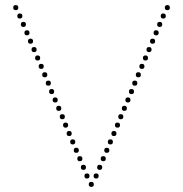

<svg xmlns="http://www.w3.org/2000/svg" viewBox="-20 -733 719 755"><path d="M339 2Q329 2 329 -8Q329 -18 339 -18Q349 -18 349 -8Q349 2 339 2ZM72 -627Q62 -627 62 -637Q62 -647 72 -647Q82 -647 82 -637Q82 -627 72 -627ZM86 -594Q76 -594 76 -604Q76 -614 86 -614Q96 -614 96 -604Q96 -594 86 -594ZM128 -495Q118 -495 118 -505Q118 -515 128 -515Q138 -515 138 -505Q138 -495 128 -495ZM142 -462Q132 -462 132 -472Q132 -482 142 -482Q152 -482 152 -472Q152 -462 142 -462ZM100 -561Q90 -561 90 -571Q90 -581 100 -581Q110 -581 110 -571Q110 -561 100 -561ZM114 -528Q104 -528 104 -538Q104 -548 114 -548Q124 -548 124 -538Q124 -528 114 -528ZM183 -363Q173 -363 173 -373Q173 -383 183 -383Q193 -383 193 -373Q193 -363 183 -363ZM197 -330Q187 -330 187 -340Q187 -350 197 -350Q207 -350 207 -340Q207 -330 197 -330ZM156 -429Q146 -429 146 -439Q146 -449 156 -449Q166 -449 166 -439Q166 -429 156 -429ZM170 -396Q160 -396 160 -406Q160 -416 170 -416Q180 -416 180 -406Q180 -396 170 -396ZM211 -297Q201 -297 201 -307Q201 -317 211 -317Q221 -317 221 -307Q221 -297 211 -297ZM225 -264Q215 -264 215 -274Q215 -284 225 -284Q235 -284 235 -274Q235 -264 225 -264ZM58 -660Q48 -660 48 -670Q48 -680 58 -680Q68 -680 68 -670Q68 -660 58 -660ZM252 -198Q242 -198 242 -208Q242 -218 252 -218Q262 -218 262 -208Q262 -198 252 -198ZM266 -165Q256 -165 256 -175Q256 -185 266 -185Q276 -185 276 -175Q276 -165 266 -165ZM308 -65Q298 -65 298 -75Q298 -85 308 -85Q318 -85 318 -75Q318 -65 308 -65ZM322 -31Q312 -31 312 -41Q312 -51 322 -51Q332 -51 332 -41Q332 -31 322 -31ZM280 -132Q270 -132 270 -142Q270 -152 280 -152Q290 -152 290 -142Q290 -132 280 -132ZM294 -99Q284 -99 284 -109Q284 -119 294 -119Q304 -119 304 -109Q304 -99 294 -99ZM238 -231Q228 -231 228 -241Q228 -251 238 -251Q248 -251 248 -241Q248 -231 238 -231ZM42 -693Q32 -693 32 -703Q32 -713 42 -713Q52 -713 52 -703Q52 -693 42 -693ZM608 -627Q598 -627 598 -637Q598 -647 608 -647Q618 -647 618 -637Q618 -627 608 -627ZM594 -594Q584 -594 584 -604Q584 -614 594 -614Q604 -614 604 -604Q604 -594 594 -594ZM552 -495Q542 -495 542 -505Q542 -515 552 -515Q562 -515 562 -505Q562 -495 552 -495ZM538 -462Q528 -462 528 -472Q528 -482 538 -482Q548 -482 548 -472Q548 -462 538 -462ZM580 -561Q570 -561 570 -571Q570 -581 580 -581Q590 -581 590 -571Q590 -561 580 -561ZM566 -528Q556 -528 556 -538Q556 -548 566 -548Q576 -548 576 -538Q576 -528 566 -528ZM497 -363Q487 -363 487 -373Q487 -383 497 -383Q507 -383 507 -373Q507 -363 497 -363ZM483 -330Q473 -330 473 -340Q473 -350 483 -350Q493 -350 493 -340Q493 -330 483 -330ZM524 -429Q514 -429 514 -439Q514 -449 524 -449Q534 -449 534 -439Q534 -429 524 -429ZM510 -396Q500 -396 500 -406Q500 -416 510 -416Q520 -416 520 -406Q520 -396 510 -396ZM469 -297Q459 -297 459 -307Q459 -317 469 -317Q479 -317 479 -307Q479 -297 469 -297ZM455 -264Q445 -264 445 -274Q445 -284 455 -284Q465 -284 465 -274Q465 -264 455 -264ZM622 -660Q612 -660 612 -670Q612 -680 622 -680Q632 -680 632 -670Q632 -660 622 -660ZM428 -198Q418 -198 418 -208Q418 -218 428 -218Q438 -218 438 -208Q438 -198 428 -198ZM414 -165Q404 -165 404 -175Q404 -185 414 -185Q424 -185 424 -175Q424 -165 414 -165ZM372 -65Q362 -65 362 -75Q362 -85 372 -85Q382 -85 382 -75Q382 -65 372 -65ZM358 -31Q348 -31 348 -41Q348 -51 358 -51Q368 -51 368 -41Q368 -31 358 -31ZM400 -132Q390 -132 390 -142Q390 -152 400 -152Q410 -152 410 -142Q410 -132 400 -132ZM386 -99Q376 -99 376 -109Q376 -119 386 -119Q396 -119 396 -109Q396 -99 386 -99ZM442 -231Q432 -231 432 -241Q432 -251 442 -251Q452 -251 452 -241Q452 -231 442 -231ZM638 -693Q628 -693 628 -703Q628 -713 638 -713Q648 -713 648 -703Q648 -693 638 -693Z"/></svg>

Font: Raleway Dots 
Style: Regular
Weight: 400
Version: Version 1.000